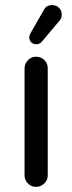

<svg xmlns="http://www.w3.org/2000/svg" viewBox="-20 -726 283 752"><path d="M76.2 -39.1V-458Q76.2 -476.6 89.4 -490.2Q102.5 -503.9 121.1 -503.9Q140.6 -503.9 153.8 -490.7Q167 -477.5 167 -458V-39.1Q167 -20.5 153.3 -7.3Q139.6 5.9 121.1 5.9Q102.5 5.9 89.4 -7.3Q76.2 -20.5 76.2 -39.1ZM101.6 -599.6 151.4 -686.5Q161.1 -706.1 184.6 -706.1Q200.2 -706.1 210.9 -695.8Q221.7 -685.5 221.7 -668.9Q221.7 -653.3 211.9 -643.6L144.5 -563.5Q135.7 -552.7 122.1 -552.7Q110.4 -552.7 102.5 -560.1Q94.7 -567.4 94.7 -580.1Q94.7 -587.9 101.6 -599.6Z"/></svg>

Font: jf-openhuninn-2.0
Style: Regular
Weight: 400
Designer: [Kosugi Maru]
Designed by MOTOYA      

[Varela Round]
Joe Prince (Latin component); Avraham Cornfeld (Hebrew component)
Foundry: justfont CO.,LTD.
Version: 2.0